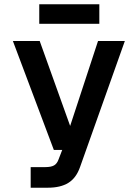

<svg xmlns="http://www.w3.org/2000/svg" viewBox="-20 -725 640 895"><path d="M123 150V54H191Q218 54 232 46Q246 38 253 18L270 -26H231L40 -534H165L307 -138L437 -534H562L353 54Q335 105 298.5 127.5Q262 150 203 150ZM163 -614V-705H443V-614Z"/></svg>

Font: Geist Mono SemiBold
Style: Regular
Weight: 600
Monospace: yes
Designer: Basement.studio, Andrés Briganti, Mateo Zaragoza
Foundry: Basement.studio, Vercel, Andrés Briganti, Guido Ferreyra, Mateo Zaragoza
Version: Version 1.500; ttfautohint (v1.8.4.7-5d5b)